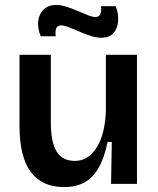

<svg xmlns="http://www.w3.org/2000/svg" viewBox="-20 -745 642 778"><path d="M240 13Q150 13 104.5 -48.5Q59 -110 59 -236V-523H186V-249Q186 -169 209.5 -131Q233 -93 283 -93Q312 -93 334 -107.5Q356 -122 372.5 -148.5Q389 -175 398 -211.5Q407 -248 409 -292V-523H535V-219V0H430L433 -170H416Q403 -106 380 -65.5Q357 -25 322.5 -6Q288 13 240 13ZM391 -592Q371 -592 347.5 -599.5Q324 -607 301.5 -617Q279 -627 259.5 -634.5Q240 -642 228 -642Q212 -642 207.5 -629.5Q203 -617 206 -598H145Q131 -633 135 -661.5Q139 -690 158 -707.5Q177 -725 206 -725Q226 -725 248.5 -718Q271 -711 294 -701Q317 -691 336 -683.5Q355 -676 367 -676Q383 -676 387.5 -690.5Q392 -705 389 -720H449Q461 -688 458.5 -658.5Q456 -629 439.5 -610.5Q423 -592 391 -592Z"/></svg>

Font: Bricolage Grotesque 24pt SemiBold
Style: Regular
Weight: 600
Designer: Mathieu Triay
Foundry: Atelier Triay
Version: Version 1.001;gftools[0.9.33.dev8+g029e19f]